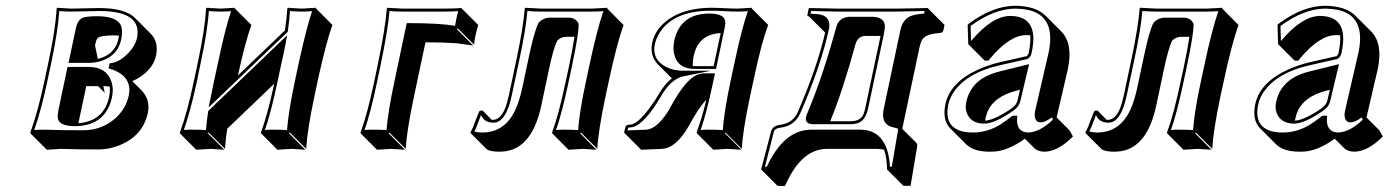

<svg xmlns="http://www.w3.org/2000/svg" viewBox="-20 -459 4821 665"><path d="M191.4 56.6Q191.4 56.6 142.1 59.6L85.4 2.9L85 0Q110.8 -69.8 134.3 -180.2L148.9 -249Q171.9 -356.9 176.3 -429.2L177.7 -432.1Q179.7 -432.1 226.1 -429.2Q245.1 -429.2 274.9 -430.2Q305.2 -431.2 323.7 -431.2Q413.1 -430.7 446.8 -397.5L503.4 -340.8Q529.8 -313 520.5 -266.6Q510.3 -219.2 457.5 -187.5Q447.3 -181.6 438 -178.2L470.7 -145.5Q501 -113.8 492.2 -68.4Q474.6 13.2 390.6 45.4Q356.9 58.1 324.2 58.6Q243.2 58.6 213.9 57.1Q201.7 56.6 191.4 56.6ZM392.1 -335.9Q383.3 -336.4 373 -336.4Q324.7 -336.4 316.9 -325.7Q312.5 -318.8 309.1 -302.2L318.8 -254.9Q373.5 -268.1 388.2 -316.4Q389.2 -320.3 389.6 -323.2Q391.6 -330.6 392.1 -335.9ZM337.9 -160.6 342.8 -137.7 319.8 -160.6H278.8L251.5 -32.2Q339.4 -39.1 357.9 -123Q361.8 -142.6 359.9 -159.2Q352.5 -160.2 344.7 -160.6ZM371.1 -228 368.2 -231 367.7 -229Q370.1 -228.5 371.1 -228ZM134.8 -9.8Q146.5 -9.8 157.7 -9.3Q189 -7.8 267.6 -7.8Q335.4 -7.8 383.8 -53.2Q416 -84.5 425.8 -127Q438.5 -186 380.9 -213.4Q372.6 -217.3 364.7 -219.2L356 -222.2L359.9 -239.7L366.7 -240.7Q395.5 -244.6 426.8 -277.8Q448.2 -301.3 454.1 -325.2Q469.7 -397.5 388.2 -415Q386.7 -415.5 386.2 -415.5Q358.9 -420.9 323.7 -420.9Q305.2 -420.9 275.4 -419.9Q245.1 -418.9 226.1 -418.9Q202.1 -418.9 185.5 -420.9Q180.2 -350.1 158.7 -247.1L144 -177.7Q121.6 -73.2 98.6 -8.8Q114.7 -9.8 134.8 -9.8ZM213.9 -227.1H288.1Q348.1 -227.1 365.7 -176.8Q370.6 -161.6 370.6 -146Q370.1 -133.3 367.7 -121.1Q345.2 -22.9 239.7 -22Q184.1 -22 180.2 -50.3Q179.7 -54.2 179.7 -56.6Q180.2 -65.9 182.6 -79.1ZM217.3 -241.2 242.7 -360.8Q249 -390.6 267.6 -397.9Q283.2 -402.8 316.4 -402.8Q387.7 -402.8 399.9 -367.7Q402.8 -357.9 402.8 -346.7Q402.3 -334.5 399.4 -320.8Q388.2 -267.6 332.5 -248.5Q311 -241.2 286.6 -241.2Z M929.7 -168.9 767.1 -13.2Q761.2 23.4 759.3 56.6L702.6 0L700.2 2.9L756.8 59.6Q754.9 59.6 709.5 56.6Q709.5 56.6 659.7 59.6L603 2.9V0Q628.9 -69.8 651.9 -180.2L666.5 -249Q689.5 -356.9 693.8 -429.2L695.8 -432.1Q697.8 -432.1 744.1 -429.2Q744.1 -429.2 792.5 -432.1L793.9 -429.2L850.6 -372.6Q827.6 -307.1 804.2 -197.8L966.8 -353.5Q973.1 -395 975.1 -429.2L976.6 -432.1Q978.5 -432.1 1024.9 -429.2Q1024.9 -429.2 1073.7 -432.1L1075.2 -429.2L1131.3 -372.6Q1111.3 -317.9 1083.5 -193.4L1068.4 -122.6Q1043.9 -6.3 1040.5 56.6L983.9 0L981 2.9L1037.6 59.6Q1035.6 59.6 990.2 56.6Q990.2 56.6 940.9 59.6L884.3 2.9L883.8 0Q906.2 -60.1 929.7 -168.9ZM737.3 -252Q760.3 -360.4 780.3 -420.4Q763.7 -418.9 744.1 -418.9Q720.2 -418.9 703.6 -420.9Q698.2 -349.6 676.3 -247.1L662.1 -177.7Q639.6 -73.2 616.7 -8.8Q633.3 -10.3 652.8 -9.8Q677.2 -9.8 693.4 -8.3Q695.8 -40 700.7 -71.3L701.2 -74.7L974.6 -336.9L968.8 -305.7Q964.4 -282.2 956.5 -248L941.4 -176.8Q917.5 -64.5 897.5 -8.8Q914.1 -10.3 933.6 -9.8Q957.5 -9.8 974.1 -8.3Q978.5 -69.8 1002 -181.2L1017.1 -252Q1043.9 -371.1 1061 -420.4Q1044.4 -418.9 1024.9 -418.9Q1001 -418.9 984.4 -420.9Q982.4 -389.2 977.1 -352.1L976.6 -348.6L702.6 -86.9L709 -117.7Q714.4 -144.5 722.2 -182.1Z M1287.1 -229Q1314.9 -361.8 1319.8 -429.2L1321.3 -432.1Q1323.2 -432.1 1373 -429.2H1522.9Q1548.3 -429.2 1578.1 -431.2L1579.6 -429.2L1636.2 -372.6Q1623.5 -328.1 1622.1 -304.2L1565.4 -360.8L1562.5 -357.9L1619.1 -301.3Q1619.1 -301.3 1562 -309.1Q1515.1 -312.5 1453.6 -312.5L1413.6 -123.5Q1388.7 -6.3 1385.3 56.6L1328.6 0L1326.2 2.9L1382.8 59.6Q1380.9 59.6 1335 56.6L1285.6 59.6L1229 2.9L1228.5 0Q1252 -61.5 1276.9 -180.2ZM1296.9 -227.1 1286.6 -177.7Q1262.7 -64.9 1242.7 -8.8Q1258.8 -10.3 1278.8 -9.8Q1302.7 -9.8 1318.8 -8.3Q1323.2 -70.3 1347.2 -182.1L1388.7 -378.9H1397Q1502.9 -378.9 1556.2 -369.6Q1559.1 -391.1 1566.9 -420.4Q1541.5 -418.9 1522.9 -418.9H1373Q1348.6 -418.9 1329.1 -420.9Q1323.2 -352.5 1296.9 -227.1Z M1855 -94.2Q1824.7 48.8 1733.9 64.5Q1720.2 66.4 1706.5 66.4Q1679.2 65.9 1666.5 58.6L1609.9 2L1609.4 -1Q1615.7 -9.3 1632.8 -56.2Q1637.2 -67.9 1641.1 -75.2L1651.4 -76.2L1683.1 -43.9Q1685.5 -43.9 1686.5 -43.9Q1718.3 -43.9 1734.9 -99.1Q1738.8 -113.3 1742.7 -129.9L1770 -258.8Q1792.5 -366.2 1797.4 -429.2L1798.8 -432.1Q1800.8 -432.1 1855.5 -429.2H2030.3L2083 -432.1L2083.5 -429.2L2139.6 -372.6Q2115.2 -303.7 2087.4 -172.4L2076.7 -122.6Q2052.2 -6.3 2048.8 56.6L1992.2 0L1989.7 2.9L2045.9 59.6Q2043.9 59.6 1998.5 56.6L1949.2 59.6L1892.6 2.9L1892.1 0Q1915 -61 1939.9 -179.2L1950.7 -229Q1962.4 -285.2 1969.7 -331.5H1939Q1922.4 -330.6 1910.2 -318.4Q1896 -290.5 1879.4 -209.5ZM1788.6 -153.3 1813 -268.1Q1830.6 -350.1 1844.7 -379.4L1845.7 -380.9L1846.7 -381.8Q1863.3 -397.5 1882.8 -397.9H1950.7Q1972.7 -397 1982.4 -379.9L1983.4 -377.9L1983.9 -376Q1985.8 -347.2 1960.4 -227.1L1949.7 -176.8Q1925.8 -64.5 1905.8 -8.8Q1923.3 -10.3 1941.9 -9.8Q1965.8 -9.8 1982.4 -8.3Q1986.3 -69.8 2010.3 -181.2L2021 -231Q2046.9 -353.5 2069.8 -420.4Q2050.8 -418.9 2030.3 -418.9H1855.5Q1829.6 -418.9 1806.6 -420.9Q1801.8 -359.4 1779.8 -256.8L1752.4 -127.9Q1734.4 -43.9 1698.2 -35.2Q1691.9 -33.7 1686.5 -34.2Q1656.2 -35.2 1646 -61Q1643.6 -54.7 1638.7 -41.5Q1629.4 -15.6 1623 -3.4Q1636.2 0 1649.9 0Q1733.4 0 1769.5 -88.9Q1780.8 -117.2 1788.6 -153.3Z M2592.8 -194.3 2577.1 -121.6Q2552.2 -3.9 2549.3 56.6L2492.7 0L2491.2 2.9L2547.9 59.6Q2545.9 59.6 2499.5 56.6Q2499.5 56.6 2450.7 59.6L2394 2.9L2392.6 0Q2412.6 -54.2 2426.3 -113.3Q2400.4 -86.9 2368.2 -27.3Q2329.1 43.5 2285.6 54.7Q2279.3 56.2 2274.4 56.6L2200.7 59.6L2144 2.9L2141.6 0L2146 -19Q2148.9 -26.4 2157.2 -26.9L2165.5 -27.8Q2194.8 -31.2 2249 -112.3Q2257.3 -125 2263.7 -136.2Q2284.7 -170.9 2307.1 -187.5L2258.8 -235.8Q2230 -266.1 2238.8 -310.1Q2250 -363.8 2304.7 -397.9Q2359.4 -431.6 2443.4 -432.1Q2461.9 -432.1 2489.3 -430.7Q2516.6 -429.2 2534.2 -429.2L2583.5 -432.1L2584 -429.2L2640.6 -372.6Q2617.7 -311.5 2592.8 -194.3ZM2379.4 -230.5Q2383.3 -230.5 2386.7 -230H2451.7L2476.1 -344.7Q2403.8 -339.8 2385.7 -276.9Q2383.8 -270.5 2382.3 -264.6Q2378.9 -245.6 2379.4 -230.5ZM2526.4 -252.9Q2550.3 -364.3 2570.3 -420.4Q2552.7 -418.9 2534.2 -418.9Q2515.6 -418.9 2488.3 -420.4Q2461.4 -421.9 2443.4 -421.9Q2305.2 -421.9 2259.3 -336.4Q2251.5 -321.3 2248.5 -308.1Q2235.8 -249.5 2293.9 -224.1Q2305.2 -219.2 2316.9 -216.8Q2330.6 -214.4 2343.3 -213.9H2441.9L2345.2 -194.3Q2305.2 -184.6 2272.5 -130.9Q2213.9 -29.8 2171.9 -19Q2168.9 -18.6 2167 -18.1L2158.2 -17.1L2155.8 -16.6L2153.3 -7.3L2217.3 -9.8Q2252.9 -10.7 2293 -71.8Q2298.8 -80.6 2302.7 -88.9Q2353.5 -182.6 2394 -199.7Q2406.7 -204.6 2418.9 -205.1H2456.5L2448.2 -167Q2426.8 -65.9 2406.7 -8.8Q2423.3 -10.3 2442.9 -9.8Q2466.8 -9.8 2483.4 -8.3Q2487.3 -68.4 2510.7 -180.2ZM2460 -220.2H2386.7Q2325.7 -220.2 2314.5 -273.9Q2312.5 -283.7 2312.5 -292.5Q2312.5 -307.1 2316.4 -323.2Q2338.9 -410.6 2434.1 -412.1Q2483.9 -412.1 2490.7 -390.1Q2492.2 -384.8 2492.2 -378.9Q2491.7 -371.6 2490.2 -363.8Z M2844.2 56.6Q2756.8 56.6 2701.7 179.2Q2700.2 183.1 2698.7 185.5L2672.9 184.6L2616.2 127.9L2650.9 -4.9Q2657.2 -23.9 2683.1 -26.9Q2725.6 -32.7 2742.7 -69.8Q2810.5 -226.1 2837.9 -346.2L2782.2 -401.9Q2778.3 -402.8 2776.9 -403.3Q2776.4 -405.3 2776.4 -407.2L2780.8 -429.2L2784.2 -431.2Q2784.7 -431.2 2878.9 -429.2H3087.9L3194.3 -431.2L3194.8 -429.2L3251.5 -372.6L3247.1 -352.5Q3244.6 -347.2 3238.8 -345.2L3221.2 -343.3Q3182.6 -338.9 3172.4 -318.8Q3168 -309.6 3165 -296.4L3106.4 -19.5Q3105.5 -15.6 3105 -12.7L3154.3 36.1Q3158.2 41.5 3156.2 50.8L3133.8 184.6H3108.9L3052.2 127.9Q3052.2 89.4 3042 59.6Q3029.3 56.6 3016.1 56.6ZM3029.8 -334.5H2977.5Q2954.1 -334.5 2944.3 -310.5Q2943.8 -309.1 2943.8 -308.6Q2899.4 -146 2855.5 -39.1H2926.8Q2960.9 -39.1 2971.2 -64.5Q2974.6 -73.2 2977.5 -87.9ZM2787.6 -9.8H2959.5Q3041 -9.8 3058.6 85Q3061.5 101.6 3062.5 118.2H3068.8L3090.3 -7.8V-8.3Q3090.8 -11.7 3090.3 -13.2Q3090.3 -13.2 3079.6 -16.6Q3078.1 -17.1 3077.6 -17.1Q3035.6 -24.9 3038.6 -65.9Q3039.1 -72.3 3040 -78.1L3098.6 -355Q3107.4 -396 3141.1 -405.8Q3151.4 -408.7 3163.6 -410.2L3180.7 -412.1L3182.6 -420.9Q3115.2 -419.4 3087.9 -418.9H2878.9Q2863.3 -418.9 2789.6 -420.9L2787.1 -411.6L2809.6 -410.2Q2850.6 -407.2 2852.5 -374.5Q2852.5 -368.2 2852.1 -362.8Q2823.7 -231.4 2751.5 -65.9Q2731.4 -22.9 2684.6 -17.1Q2665 -14.6 2661.1 -5.4Q2660.6 -3.4 2660.2 -2.4L2629.4 118.7H2635.7Q2694.8 -8.3 2787.6 -9.8ZM2771.5 -53.2Q2772.5 -59.1 2782.2 -81.5Q2831.5 -201.2 2877.4 -367.7V-367.2Q2882.3 -387.7 2902.8 -397Q2911.6 -400.4 2920.9 -400.9H3002Q3044.9 -399.4 3044.9 -367.2Q3044.4 -356.9 3041 -339.8L2987.3 -85.9Q2978 -41.5 2951.7 -32.7Q2940.4 -29.3 2926.8 -28.8H2797.9Q2770.5 -28.8 2771 -48.3Q2771 -51.3 2771.5 -53.2Z M3392.1 -41Q3425.3 -43.5 3484.4 -84Q3500 -95.7 3503.9 -109.9L3512.7 -147.9L3502.9 -145.5Q3419.4 -125 3398.4 -66.9Q3395 -56.6 3392.6 -45.4Q3392.1 -42.5 3392.1 -41ZM3548.3 -336.9Q3542 -337.4 3534.7 -337.4Q3477.1 -337.4 3409.7 -256.8Q3405.8 -252.4 3402.8 -248.5L3390.1 -249.5L3333.5 -306.2L3331.5 -373L3335.4 -377Q3419.4 -439 3496.6 -439Q3566.9 -438 3600.1 -405.8L3656.7 -349.1Q3696.8 -307.1 3678.7 -220.2Q3677.7 -215.8 3663.1 -152.8Q3646 -80.6 3639.6 -52.2L3684.6 -7.3L3696.3 13.7Q3643.6 66.4 3596.7 66.4Q3574.7 65.9 3562.5 54.2L3529.8 21.5Q3472.7 62.5 3424.3 65.9Q3415 66.4 3405.8 66.4Q3352.5 65.9 3327.1 41.5L3270.5 -15.1Q3243.2 -43.9 3254.4 -98.1Q3270.5 -174.3 3369.6 -218.8Q3403.3 -233.9 3441.9 -243.2L3534.7 -264.2Q3541 -267.6 3543 -275.9Q3550.3 -312 3548.3 -336.9ZM3492.7 -45.9V-47.9H3490.7ZM3565.9 -78.1Q3569.8 -95.7 3597.2 -213.4Q3611.3 -274.4 3612.3 -278.8Q3637.7 -403.3 3540.5 -424.8Q3520.5 -428.7 3496.6 -429.2Q3422.9 -428.7 3341.8 -369.1L3343.3 -316.9Q3415.5 -402.8 3478 -403.8Q3557.6 -403.8 3559.1 -327.1Q3559.1 -325.2 3559.1 -324.2Q3558.6 -301.3 3552.7 -273.9Q3548.3 -258.8 3537.6 -254.4L3444.3 -233.4Q3323.7 -206.1 3279.3 -133.8Q3268.1 -114.7 3264.2 -95.7Q3249 -17.6 3317.4 -2.9Q3332.5 0 3349.1 0Q3400.9 0 3446.3 -28.8Q3462.9 -39.6 3484.4 -56.2L3487.3 -58.1H3503.4L3502.4 -47.4Q3501 -1.5 3540.5 0Q3582 -1 3627 -44.9L3623 -52.2Q3599.1 -35.2 3585 -35.2Q3565.4 -35.2 3564 -58.1Q3564 -60.1 3563.5 -61Q3564 -69.3 3565.9 -78.1ZM3544.4 -236.8 3513.7 -107.9Q3508.8 -88.4 3489.7 -75.7Q3424.8 -30.8 3389.2 -30.8Q3342.3 -30.8 3328.1 -68.8Q3324.7 -79.6 3324.7 -89.8Q3325.2 -97.2 3326.2 -104Q3341.3 -174.8 3412.1 -202.1Q3427.2 -208 3443.8 -211.9Z M3984.9 -94.2Q3954.6 48.8 3863.8 64.5Q3850.1 66.4 3836.4 66.4Q3809.1 65.9 3796.4 58.6L3739.7 2L3739.3 -1Q3745.6 -9.3 3762.7 -56.2Q3767.1 -67.9 3771 -75.2L3781.2 -76.2L3813 -43.9Q3815.4 -43.9 3816.4 -43.9Q3848.1 -43.9 3864.7 -99.1Q3868.7 -113.3 3872.6 -129.9L3899.9 -258.8Q3922.4 -366.2 3927.2 -429.2L3928.7 -432.1Q3930.7 -432.1 3985.4 -429.2H4160.2L4212.9 -432.1L4213.4 -429.2L4269.5 -372.6Q4245.1 -303.7 4217.3 -172.4L4206.5 -122.6Q4182.1 -6.3 4178.7 56.6L4122.1 0L4119.6 2.9L4175.8 59.6Q4173.8 59.6 4128.4 56.6L4079.1 59.6L4022.5 2.9L4022 0Q4044.9 -61 4069.8 -179.2L4080.6 -229Q4092.3 -285.2 4099.6 -331.5H4068.8Q4052.2 -330.6 4040 -318.4Q4025.9 -290.5 4009.3 -209.5ZM3918.5 -153.3 3942.9 -268.1Q3960.4 -350.1 3974.6 -379.4L3975.6 -380.9L3976.6 -381.8Q3993.2 -397.5 4012.7 -397.9H4080.6Q4102.5 -397 4112.3 -379.9L4113.3 -377.9L4113.8 -376Q4115.7 -347.2 4090.3 -227.1L4079.6 -176.8Q4055.7 -64.5 4035.6 -8.8Q4053.2 -10.3 4071.8 -9.8Q4095.7 -9.8 4112.3 -8.3Q4116.2 -69.8 4140.1 -181.2L4150.9 -231Q4176.8 -353.5 4199.7 -420.4Q4180.7 -418.9 4160.2 -418.9H3985.4Q3959.5 -418.9 3936.5 -420.9Q3931.6 -359.4 3909.7 -256.8L3882.3 -127.9Q3864.3 -43.9 3828.1 -35.2Q3821.8 -33.7 3816.4 -34.2Q3786.1 -35.2 3775.9 -61Q3773.4 -54.7 3768.6 -41.5Q3759.3 -15.6 3752.9 -3.4Q3766.1 0 3779.8 0Q3863.3 0 3899.4 -88.9Q3910.6 -117.2 3918.5 -153.3Z M4465.3 -41Q4498.5 -43.5 4557.6 -84Q4573.2 -95.7 4577.1 -109.9L4585.9 -147.9L4576.2 -145.5Q4492.7 -125 4471.7 -66.9Q4468.3 -56.6 4465.8 -45.4Q4465.3 -42.5 4465.3 -41ZM4621.6 -336.9Q4615.2 -337.4 4607.9 -337.4Q4550.3 -337.4 4482.9 -256.8Q4479 -252.4 4476.1 -248.5L4463.4 -249.5L4406.7 -306.2L4404.8 -373L4408.7 -377Q4492.7 -439 4569.8 -439Q4640.1 -438 4673.3 -405.8L4730 -349.1Q4770 -307.1 4752 -220.2Q4751 -215.8 4736.3 -152.8Q4719.2 -80.6 4712.9 -52.2L4757.8 -7.3L4769.5 13.7Q4716.8 66.4 4669.9 66.4Q4647.9 65.9 4635.7 54.2L4603 21.5Q4545.9 62.5 4497.6 65.9Q4488.3 66.4 4479 66.4Q4425.8 65.9 4400.4 41.5L4343.8 -15.1Q4316.4 -43.9 4327.6 -98.1Q4343.8 -174.3 4442.9 -218.8Q4476.6 -233.9 4515.1 -243.2L4607.9 -264.2Q4614.3 -267.6 4616.2 -275.9Q4623.5 -312 4621.6 -336.9ZM4565.9 -45.9V-47.9H4564ZM4639.2 -78.1Q4643.1 -95.7 4670.4 -213.4Q4684.6 -274.4 4685.5 -278.8Q4710.9 -403.3 4613.8 -424.8Q4593.8 -428.7 4569.8 -429.2Q4496.1 -428.7 4415 -369.1L4416.5 -316.9Q4488.8 -402.8 4551.3 -403.8Q4630.9 -403.8 4632.3 -327.1Q4632.3 -325.2 4632.3 -324.2Q4631.8 -301.3 4626 -273.9Q4621.6 -258.8 4610.8 -254.4L4517.6 -233.4Q4397 -206.1 4352.5 -133.8Q4341.3 -114.7 4337.4 -95.7Q4322.3 -17.6 4390.6 -2.9Q4405.8 0 4422.4 0Q4474.1 0 4519.5 -28.8Q4536.1 -39.6 4557.6 -56.2L4560.5 -58.1H4576.7L4575.7 -47.4Q4574.2 -1.5 4613.8 0Q4655.3 -1 4700.2 -44.9L4696.3 -52.2Q4672.4 -35.2 4658.2 -35.2Q4638.7 -35.2 4637.2 -58.1Q4637.2 -60.1 4636.7 -61Q4637.2 -69.3 4639.2 -78.1ZM4617.7 -236.8 4586.9 -107.9Q4582 -88.4 4563 -75.7Q4498 -30.8 4462.4 -30.8Q4415.5 -30.8 4401.4 -68.8Q4397.9 -79.6 4397.9 -89.8Q4398.4 -97.2 4399.4 -104Q4414.6 -174.8 4485.4 -202.1Q4500.5 -208 4517.1 -211.9Z"/></svg>

Font: Linux Biolinum Shadow O
Style: Italic
Weight: 400
Italic angle: -12°
Designer: Philipp H. Poll
Foundry: Philipp H. Poll
Version: Version 0.6.2